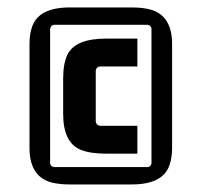

<svg xmlns="http://www.w3.org/2000/svg" viewBox="-20 -649 544 518"><path d="M378.9 -582Q387.7 -580.1 388.7 -571.3V-208Q386.7 -199.2 378.9 -198.2H126Q116.2 -200.2 115.2 -208V-571.3Q117.2 -581.1 126 -582ZM59.6 -250Q59.6 -173.8 117.2 -157.2Q138.7 -151.4 168 -151.4H335.9Q419.9 -151.4 437.5 -204.1Q444.3 -223.6 444.3 -250V-530.3Q444.3 -606.4 386.7 -623Q365.2 -628.9 335.9 -628.9H168Q84 -628.9 66.4 -576.2Q59.6 -556.6 59.6 -530.3ZM350.6 -234.4V-309.6H250Q239.3 -311.5 238.3 -321.3V-459Q240.2 -468.8 250 -469.7H350.6V-544.9H266.6Q183.6 -544.9 162.1 -502Q150.4 -477.5 150.4 -437.5V-341.8Q150.4 -264.6 197.3 -245.1Q222.7 -234.4 266.6 -234.4Z"/></svg>

Font: Gemunu Libre
Style: Bold
Weight: 700
Designer: Pushpananda Ekanayake, Sol Matas, Kosala Senevirathne
Foundry: Mooniak
Version: Version 1.001